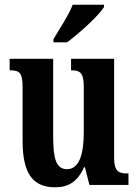

<svg xmlns="http://www.w3.org/2000/svg" viewBox="-20 -786 588 816"><path d="M207 -619V-606H265C319 -646 401 -721 422 -756V-766H289C272 -721 233 -664 207 -619ZM214 10C271 10 310 -14 337 -75H341L360 0H526V-49H519C488 -49 465 -55 465 -114V-536H282V-487H285C316 -487 336 -480 336 -420V-223C336 -129 316 -67 265 -67C218 -67 206 -112 206 -207V-536H21V-487H24C64 -487 76 -475 76 -417V-187C76 -51 118 10 214 10Z"/></svg>

Font: Noto Serif Tamil ExtraCondensed
Style: Bold Italic
Weight: 700
Width: 2
Italic angle: -12°
Designer: Indian Type Foundry, Tom Grace, and the Monotype Design Team
Foundry: Monotype Imaging Inc.
Version: Version 2.003